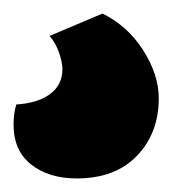

<svg xmlns="http://www.w3.org/2000/svg" viewBox="-40 -58 255 283"><path d="M111 -38Q148 -20 171 16Q194 52 194 87Q194 138 162 171.5Q130 205 73 205Q32 205 6 184.5Q-20 164 -20 126Q-20 109 -16 96Q16 94 34 80.5Q52 67 52 44Q52 34 47 19.5Q42 5 33 -5Z"/></svg>

Font: Baloo Paaji
Style: Regular
Weight: 400
Designer: Shuchita Grover and Ek Type
Foundry: Ek Type
Version: Version 1.443;PS 1.000;hotconv 16.6.51;makeotf.lib2.5.65220;